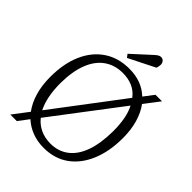

<svg xmlns="http://www.w3.org/2000/svg" viewBox="-253 -1054 1208 1208"><g transform="rotate(45 351.0 -449.5)"><path d="M52 14 131 -90Q98 -134 80 -195Q62 -256 62 -332Q62 -451 100.5 -538Q139 -625 210 -672.5Q281 -720 378 -720Q489 -720 559 -653L610 -720H668L591 -619Q623 -576 640.5 -516Q658 -456 658 -383Q658 -263 620 -173.5Q582 -84 513 -35Q444 14 348 14Q292 14 245 -4Q198 -22 162 -55L110 14ZM359 -35Q429 -35 479.5 -73.5Q530 -112 556.5 -186Q583 -260 584 -369Q584 -429 575 -477Q566 -525 547 -561L202 -107Q230 -72 270 -53.5Q310 -35 359 -35ZM175 -147 520 -603Q494 -638 455.5 -655Q417 -672 368 -672Q297 -672 244.5 -635Q192 -598 164 -526Q136 -454 135 -350Q135 -288 145 -237Q155 -186 175 -147ZM430 -894Q440 -903 449 -908Q458 -913 467 -913Q483 -913 491.5 -902Q500 -891 500 -877Q500 -871 498.5 -862.5Q497 -854 494 -845L319 -757L303 -778Z"/></g></svg>

Font: Literata 24pt Light
Style: Italic
Weight: 300
Italic angle: -2°
Designer: Latin by Veronika Burian and Jose Scaglione. Greek by Irene Vlachou. Cyrillic by Vera Evstafieva
Foundry: TypeTogether
Version: Version 3.103;gftools[0.9.29]